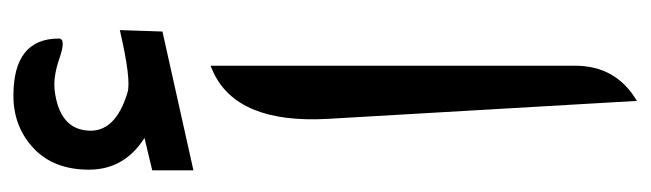

<svg xmlns="http://www.w3.org/2000/svg" viewBox="-357 -596 956 282"><g transform="rotate(-90 121.0 -455.0)"><path d="M156.2 -619.8 165.5 -623.8V-88.6Q165.5 -27.9 113.8 2.4L87.4 -452Q80.1 -584.3 156.2 -619.8ZM59.4 -720.8Q12.8 -750.3 12.8 -802.3Q12.8 -854.3 44.4 -883.8Q76 -913.3 121.5 -913.3Q205.4 -913.3 205.4 -846.6Q205.4 -835.7 176.9 -845.5Q150 -854.9 129.8 -852.8Q73.9 -846.1 70.3 -805.2Q66.1 -763.8 126.2 -745.7Q144.3 -740 217.8 -757L215.7 -694.4L11.8 -648.9V-709.4Z"/></g></svg>

Font: Gandom WOL
Style: WOL
Weight: 400
Foundry: DejaVu fonts team - Redesigned by Saber Rastikerdar - Based on Samim Font
Version: Version 0.8